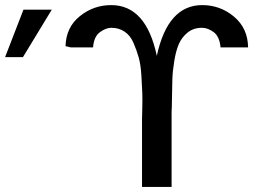

<svg xmlns="http://www.w3.org/2000/svg" viewBox="-24 -733 1059 753"><path d="M-4 -509 68 -695H179L66 -509ZM233 -552Q235 -626 289 -669.5Q343 -713 412 -713Q549 -713 591 -514Q634 -713 769 -713Q840 -713 894 -667.5Q948 -622 949 -547H841Q837 -590 814 -607Q791 -624 768 -624Q735 -624 712 -605.5Q689 -587 677.5 -560.5Q666 -534 659.5 -494Q653 -454 652 -423Q651 -392 650.5 -350.5Q650 -309 649 -293V0H533V-265Q533 -269 534 -307.5Q535 -346 534 -370Q533 -394 530.5 -436.5Q528 -479 520 -507.5Q512 -536 499.5 -565Q487 -594 464.5 -609Q442 -624 413 -624Q391 -624 367.5 -606.5Q344 -589 341 -547H254Z"/></svg>

Font: Coval
Style: Medium
Weight: 500
Foundry: Context Ltd
Version: Version 001.000